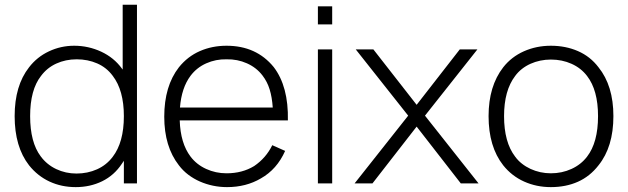

<svg xmlns="http://www.w3.org/2000/svg" viewBox="-20 -770 2637 806"><path d="M555 -750V0H500V-95L491.5 -82.5Q459.5 -34 409 -9.2Q358.5 15.5 298 15.5Q238 15.5 188 -7.8Q138 -31 102 -76Q41.5 -153.5 41.5 -282.5Q41.5 -410.5 102 -487.5Q135.5 -531 185.5 -554.5Q235.5 -578 291.5 -578Q351 -578 405 -553Q458.5 -528 491.5 -482.5L495 -478V-750ZM500 -282.5Q500 -391 453 -452Q427.5 -486.5 388 -503.8Q348.5 -521 302 -521Q255.5 -521 216.5 -503.2Q177.5 -485.5 152 -451Q106.5 -393 106.5 -282.5Q106.5 -172.5 151 -113.5Q176.5 -79 216 -60.2Q255.5 -41.5 301 -41.5Q347.5 -41.5 387.2 -59.2Q427 -77 453 -111.5Q500 -172.5 500 -282.5Z M780 -112.5Q805.5 -79 845.5 -60.8Q885.5 -42.5 931 -42.5Q997 -42.5 1047 -73Q1096.5 -106.5 1123 -160.5L1177 -136.5Q1142.5 -59 1075 -21Q1013 15.5 933 15.5Q903 15.5 874.2 9.5Q845.5 3.5 819.2 -8Q793 -19.5 770.5 -36.5Q748 -53.5 731 -76Q669.5 -154.5 669.5 -280Q669.5 -408.5 731 -487.5Q767.5 -533 819 -555.5Q870.5 -578 931 -578Q1056 -578 1129 -488.5Q1191.5 -407 1188.5 -264.5H734.5Q737.5 -168.5 780 -112.5ZM735.5 -318.5H1125Q1122 -362 1112 -394.5Q1102 -427 1082 -453Q1056.5 -486.5 1016.5 -504.2Q976.5 -522 931 -521Q886 -522 846 -504.2Q806 -486.5 780 -452Q742 -401.5 735.5 -318.5Z M1374.5 -743.5V-667.5H1314.5V-743.5ZM1374.5 -562.5V0H1314.5V-562.5Z M1764 -284.5 1989 0H1914.5L1729 -238.5L1543.5 0H1468.5L1693.5 -284.5L1473.5 -562.5H1547.5L1729 -330L1910 -562.5H1984Z M2092.5 -76Q2031 -154 2031 -282.5Q2031 -408.5 2092.5 -487.5Q2127 -531.5 2179.5 -554.8Q2232 -578 2292.5 -578Q2354.5 -578 2406.2 -555.5Q2458 -533 2492.5 -487.5Q2555 -410 2555 -282.5Q2555 -153.5 2492.5 -76Q2456.5 -29.5 2406 -7Q2355.5 15.5 2292.5 15.5Q2232 15.5 2180.2 -7.8Q2128.5 -31 2092.5 -76ZM2444.5 -451Q2419 -484.5 2379.2 -502.2Q2339.5 -520 2292.5 -520Q2270 -520 2248.2 -515.5Q2226.5 -511 2207 -502.2Q2187.5 -493.5 2171 -480.5Q2154.5 -467.5 2142.5 -451Q2096 -390 2096 -282.5Q2096 -173 2142.5 -112.5Q2154.5 -96 2171 -83Q2187.5 -70 2207 -61Q2226.5 -52 2248.2 -47.2Q2270 -42.5 2292.5 -42.5Q2339 -42.5 2379 -60.8Q2419 -79 2444.5 -112.5Q2490.5 -172 2490.5 -282.5Q2490.5 -391.5 2444.5 -451Z"/></svg>

Font: Russisch Sans Light
Style: Regular
Weight: 300
Designer: Michael Sharanda (font) & Cristiano Sobral (main changes)
Foundry: Michael Sharanda
Version: Version 2.00;September 8, 2020;FontCreator 13.0.0.2681 64-bi